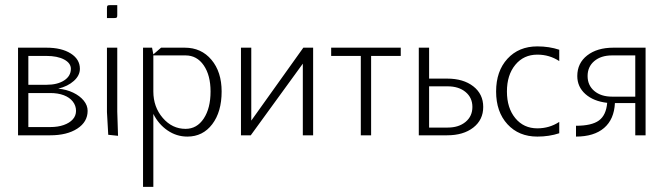

<svg xmlns="http://www.w3.org/2000/svg" viewBox="-20 -525 2575 745"><path d="M50 0V-340H160Q219 -340 254.5 -317.5Q290 -295 290 -258Q290 -232 266.5 -211Q243 -190 206 -181Q238 -178 264 -165.5Q290 -153 305 -134.5Q320 -116 320 -95Q320 -52 280 -26Q240 0 175 0ZM90 -32H175Q205 -32 227.5 -40Q250 -48 262.5 -62Q275 -76 275 -95Q275 -115 262.5 -131Q250 -147 227.5 -155.5Q205 -164 175 -164H90ZM90 -196H160Q203 -196 229 -213Q255 -230 255 -258Q255 -280 229 -294Q203 -308 160 -308H90Z M395 -455V-494Q395 -501 397 -503Q399 -505 406 -505H435V-466Q435 -459 433 -457Q431 -455 424 -455ZM395 -340H435V-92L438 2L400 -2L395 -90Z M535 -340H570L575 -314L605 -340H697Q761 -340 800.5 -293Q840 -246 840 -170Q840 -91 803.5 -43Q767 5 707 5Q665 5 630 -19Q595 -43 575 -83V200H535ZM575 -310V-170Q575 -110 611.5 -67.5Q648 -25 700 -25Q744 -25 770.5 -65Q797 -105 797 -170Q797 -233 770.5 -271.5Q744 -310 700 -310Z M915 0V-340H955V-57L1157 -340H1195V0H1155V-278L953 0Z M1265 -340H1535V-308H1420V0H1380V-308H1265Z M1605 0V-340H1645V-220H1715Q1778 -220 1816.5 -190Q1855 -160 1855 -110Q1855 -60 1816.5 -30Q1778 0 1715 0ZM1645 -30H1717Q1760 -30 1786.5 -52Q1813 -74 1813 -110Q1813 -146 1786.5 -168Q1760 -190 1717 -190H1645Z M2150 -332V-288Q2112 -313 2065 -313Q2012 -313 1979.5 -273.5Q1947 -234 1947 -170Q1947 -106 1979.5 -66.5Q2012 -27 2065 -27Q2112 -27 2150 -52V-8Q2111 5 2065 5Q1993 5 1949 -43Q1905 -91 1905 -170Q1905 -249 1949 -297Q1993 -345 2065 -345Q2111 -345 2150 -332Z M2445 -150V-310H2355Q2312 -310 2286 -288Q2260 -266 2260 -230Q2260 -194 2286 -172Q2312 -150 2355 -150ZM2485 -340V0H2445V-125H2366Q2363 -62 2324 -28.5Q2285 5 2215 5V-37Q2276 -37 2304 -57.5Q2332 -78 2336 -126Q2283 -132 2251.5 -160Q2220 -188 2220 -230Q2220 -280 2258.5 -310Q2297 -340 2360 -340Z"/></svg>

Font: Glametrix
Style: Light
Weight: 300
Designer: gluk
Foundry: gluk
Version: Version 0.40